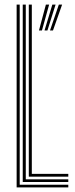

<svg xmlns="http://www.w3.org/2000/svg" viewBox="-20 -820 330 840"><path d="M52.8 0V-800H66.2V-11.8H278.8V0ZM79.5 -23.8V-800H92.8V-35.5H278.8V-23.8ZM106 -47.2V-800H119.2V-59.2H278.8V-47.2ZM198.8 -686.8 237.5 -800H251.8L211.8 -686.8ZM150.5 -686.8 180.8 -800H195L163.5 -686.8ZM174.8 -686.8 209 -800H223.2L187.5 -686.8Z"/></svg>

Font: Big Shoulders Inline Display Thin
Style: Regular
Weight: 400
Version: Version 2.002